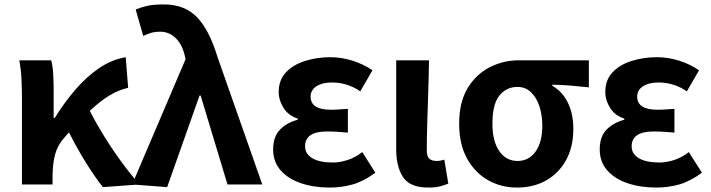

<svg xmlns="http://www.w3.org/2000/svg" viewBox="-20 -832 3209 866"><path d="M79 0V-393Q79 -426 77 -471.5Q75 -517 67 -560H211Q218 -534 220 -498Q222 -462 222 -423V-300H227Q269 -368 319 -426.5Q369 -485 426 -524Q483 -563 547 -574L558 -436Q514 -426 473 -401Q432 -376 385 -332Q413 -277 450.5 -216.5Q488 -156 529.5 -99.5Q571 -43 609 0L444 12Q409 -32 369 -96Q329 -160 291 -235Q287 -230 281.5 -224Q276 -218 271 -212Q241 -180 229 -137Q217 -94 217 -32V0Z M734 12 576 0 817 -565 813 -583Q800 -635 770.5 -662Q741 -689 703 -689Q678 -689 660.5 -683.5Q643 -678 626 -670L592 -789Q618 -800 645.5 -806Q673 -812 720 -812Q813 -812 868.5 -754.5Q924 -697 961 -575L1163 0H1006L885 -401H880Z M1467 14Q1396 14 1338 -5.5Q1280 -25 1246 -63.5Q1212 -102 1212 -158Q1212 -216 1243 -247.5Q1274 -279 1323 -292V-297Q1280 -311 1258.5 -346Q1237 -381 1237 -416Q1237 -471 1269.5 -505.5Q1302 -540 1355.5 -557Q1409 -574 1470 -574Q1520 -574 1569.5 -558.5Q1619 -543 1660 -515L1605 -420Q1547 -460 1477 -460Q1434 -460 1407.5 -443Q1381 -426 1381 -396Q1381 -337 1473 -337Q1490 -337 1510 -338.5Q1530 -340 1549 -341V-234Q1525 -236 1501.5 -237.5Q1478 -239 1455 -239Q1356 -239 1356 -172Q1356 -138 1388.5 -118.5Q1421 -99 1482 -99Q1511 -99 1545.5 -109.5Q1580 -120 1614 -146L1673 -53Q1620 -14 1570.5 0Q1521 14 1467 14Z M1912 14Q1829 14 1798 -33Q1767 -80 1767 -159V-560H1915Q1914 -492 1911.5 -417.5Q1909 -343 1907 -274Q1905 -205 1905 -153Q1905 -126 1916.5 -116Q1928 -106 1950 -106Q1966 -106 1984 -112L2002 -4Q1986 3 1965.5 8.5Q1945 14 1912 14Z M2312 14Q2240 14 2181 -19.5Q2122 -53 2086.5 -117Q2051 -181 2051 -274Q2051 -371 2089 -434Q2127 -497 2188.5 -528.5Q2250 -560 2319 -560H2636V-438Q2590 -443 2553 -446Q2516 -449 2471 -450V-445Q2516 -420 2541 -369.5Q2566 -319 2566 -251Q2566 -169 2533 -109.5Q2500 -50 2443 -18Q2386 14 2312 14ZM2314 -106Q2365 -106 2395.5 -148Q2426 -190 2426 -265Q2426 -313 2413 -352.5Q2400 -392 2375 -416Q2350 -440 2314 -440Q2264 -440 2232.5 -401Q2201 -362 2201 -274Q2201 -195 2232 -150.5Q2263 -106 2314 -106Z M2940 14Q2869 14 2811 -5.5Q2753 -25 2719 -63.5Q2685 -102 2685 -158Q2685 -216 2716 -247.5Q2747 -279 2796 -292V-297Q2753 -311 2731.5 -346Q2710 -381 2710 -416Q2710 -471 2742.5 -505.5Q2775 -540 2828.5 -557Q2882 -574 2943 -574Q2993 -574 3042.5 -558.5Q3092 -543 3133 -515L3078 -420Q3020 -460 2950 -460Q2907 -460 2880.5 -443Q2854 -426 2854 -396Q2854 -337 2946 -337Q2963 -337 2983 -338.5Q3003 -340 3022 -341V-234Q2998 -236 2974.5 -237.5Q2951 -239 2928 -239Q2829 -239 2829 -172Q2829 -138 2861.5 -118.5Q2894 -99 2955 -99Q2984 -99 3018.5 -109.5Q3053 -120 3087 -146L3146 -53Q3093 -14 3043.5 0Q2994 14 2940 14Z"/></svg>

Font: Chiron Sans HK TT
Style: Bold
Weight: 700
Designer: Ryoko NISHIZUKA 西塚涼子 (kana, bopomofo & ideographs); Paul D. Hunt (Latin, Greek & Cyrillic); Sandoll Communications 산돌커뮤니
Foundry: Adobe
Version: Version 2.022;hotconv 1.0.109;makeotfexe 2.5.65596